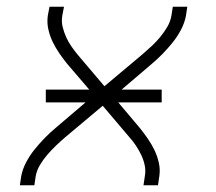

<svg xmlns="http://www.w3.org/2000/svg" viewBox="-20 -550 640 570"><path d="M39 0 43 -27Q47 -48 57.5 -68Q68 -88 82 -105.5Q96 -123 112 -139.5Q128 -156 146 -171L234 -246H116V-284H245L179 -361Q167 -376 156 -392Q145 -408 136.5 -425.5Q128 -443 123.5 -463Q119 -483 122 -504L127 -530H170L165 -504Q162 -486 166 -470Q170 -454 176.5 -439.5Q183 -425 192.5 -411.5Q202 -398 212 -386L290 -294L402 -388Q416 -400 430 -413Q444 -426 455.5 -440Q467 -454 476.5 -470Q486 -486 489 -504L493 -530H536L532 -503Q528 -482 517.5 -462Q507 -442 493 -424.5Q479 -407 463 -390.5Q447 -374 429 -359L341 -284H460V-246H331L396 -169Q408 -154 419 -138Q430 -122 438.5 -104.5Q447 -87 451.5 -67Q456 -47 453 -27L449 0H406L410 -27Q413 -44 409.5 -60Q406 -76 399 -90.5Q392 -105 383 -118.5Q374 -132 363 -144L285 -236L173 -142Q159 -130 145.5 -117Q132 -104 120 -90Q108 -76 98.5 -60Q89 -44 86 -27L82 0Z"/></svg>

Font: Iosevka Curly XLtEx
Style: Italic
Weight: 200
Width: 7
Italic angle: -9°
Monospace: yes
Designer: Belleve Invis
Foundry: Belleve Invis
Version: Version 11.1.0; ttfautohint (v1.8.3)